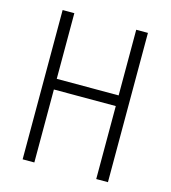

<svg xmlns="http://www.w3.org/2000/svg" viewBox="-107 -801 788 887"><g transform="rotate(15 287.0 -357.0)"><path d="M491 0H435V-349H139V0H83V-714H139V-400H435V-714H491Z"/></g></svg>

Font: Noto Sans Ethiopic Condensed Light
Style: Regular
Weight: 300
Width: 3
Designer: Monotype Design Team
Foundry: Monotype Imaging Inc.
Version: Version 2.102; ttfautohint (v1.8.4.7-5d5b)